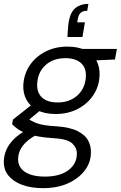

<svg xmlns="http://www.w3.org/2000/svg" viewBox="-47 -750 627 997"><path d="M176 227Q115 227 68.5 210Q22 193 -3.5 161.5Q-29 130 -27 85Q-26 56 -14 28Q-2 0 23.5 -26Q49 -52 88 -73L141 -49Q95 -24 71.5 6.5Q48 37 47 74Q46 102 61.5 123Q77 144 108.5 155.5Q140 167 186 167Q263 167 307 134.5Q351 102 352 51Q354 21 330 -3.5Q306 -28 236 -32Q187 -35 151.5 -41.5Q116 -48 91 -57Q66 -66 47.5 -78.5Q29 -91 16 -105L20 -129L124 -211L176 -188L80 -109L89 -141Q102 -131 115 -123.5Q128 -116 144.5 -110Q161 -104 185.5 -100Q210 -96 248 -94Q318 -89 357.5 -68.5Q397 -48 412 -18Q427 12 425 46Q424 95 392.5 136Q361 177 306 202Q251 227 176 227ZM242 -158Q185 -158 147 -178Q109 -198 90.5 -232Q72 -266 74 -308Q77 -365 107 -410Q137 -455 188 -481.5Q239 -508 303 -508Q360 -508 398 -488.5Q436 -469 454 -435Q472 -401 470 -358Q468 -302 438 -256.5Q408 -211 357 -184.5Q306 -158 242 -158ZM252 -218Q315 -218 355.5 -255Q396 -292 399 -353Q401 -399 372.5 -423.5Q344 -448 293 -448Q229 -448 189 -411.5Q149 -375 146 -314Q144 -268 172 -243Q200 -218 252 -218ZM370 -433 355 -496H560L550 -441ZM412 -730 406 -694Q384 -694 373 -684.5Q362 -675 358 -656L354 -634H394L381 -558H303Q305 -583 306 -601Q307 -619 310 -638Q319 -688 345.5 -709Q372 -730 412 -730Z"/></svg>

Font: DM Sans 28pt Light
Style: Italic
Weight: 300
Italic angle: -10°
Version: Version 4.004;gftools[0.9.30]